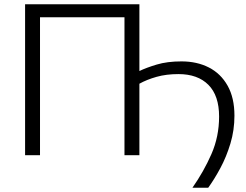

<svg xmlns="http://www.w3.org/2000/svg" viewBox="-20 -733 1164 907"><path d="M889 154Q942.5 77.5 978.8 -5.2Q1015 -88 1015 -182.5Q1015 -281.5 964.5 -332.2Q914 -383 823 -383Q765.5 -383 719.5 -370Q673.5 -357 638.5 -337.5V0H568V-651.5H169V0H98.5V-713H638.5V-397.5Q670.5 -413 720.2 -428Q770 -443 837.5 -443Q910.5 -443 966.8 -414.2Q1023 -385.5 1055.2 -328.2Q1087.5 -271 1087.5 -186.5Q1087.5 -118 1068.5 -55Q1049.5 8 1021 61Q992.5 114 963.5 154Z"/></svg>

Font: Commissioner Light
Style: Regular
Weight: 300
Designer: Kostas Bartsokas
Foundry: Kostas Bartsokas
Version: Version 1.000; ttfautohint (v1.8.3)